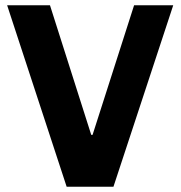

<svg xmlns="http://www.w3.org/2000/svg" viewBox="-20 -706 683 726"><path d="M7 -686H169L325 -196H330L487 -686H635L409 0H232Z"/></svg>

Font: Chivo
Style: Bold
Weight: 700
Designer: Hector Gatti
Foundry: Omnibus-Type
Version: Version 1.007;PS 001.007;hotconv 1.0.88;makeotf.lib2.5.64775